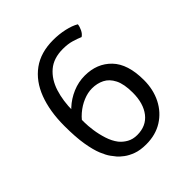

<svg xmlns="http://www.w3.org/2000/svg" viewBox="-181 -768 903 903"><g transform="rotate(-45 270.0 -316.5)"><path d="M277 12Q237.5 12 210 1.8Q182.5 -8.5 164.8 -22Q147 -35.5 138 -46Q131.5 -53.5 119.5 -69.8Q107.5 -86 95 -116.2Q82.5 -146.5 74 -196.5Q65.5 -246.5 65.5 -322Q65.5 -419 93 -491.8Q120.5 -564.5 175.8 -604.8Q231 -645 314 -645Q352.5 -645 388.8 -637Q425 -629 448.5 -615Q447 -600.5 439 -584.2Q431 -568 418.5 -560Q400 -568 375 -575.5Q350 -583 316.5 -583Q254.5 -583 216.5 -550.5Q178.5 -518 161.2 -463.5Q144 -409 144 -343V-266.5Q144 -244.5 148.5 -212.2Q153 -180 163.5 -147.2Q174 -114.5 192 -91Q206.5 -73 228 -61Q249.5 -49 278 -49Q338 -49 371 -91.2Q404 -133.5 404 -205Q404 -262 387.5 -294.8Q371 -327.5 343.5 -341.2Q316 -355 282 -355Q254 -355 223.8 -342.5Q193.5 -330 167 -307.2Q140.5 -284.5 124 -254.5L105.5 -299.5Q120 -332.5 150 -360.2Q180 -388 219.2 -404.8Q258.5 -421.5 300.5 -421.5Q382 -421.5 432.5 -369Q483 -316.5 483 -210Q483 -146.5 457.5 -96.2Q432 -46 385.8 -17Q339.5 12 277 12Z"/></g></svg>

Font: Signika
Style: Regular
Weight: 300
Designer: Anna Giedry
Foundry: Anna Giedry
Version: Version 2.000